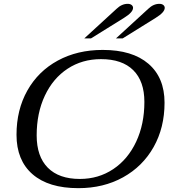

<svg xmlns="http://www.w3.org/2000/svg" viewBox="-20 -970 905 1000"><path d="M66 -268Q66 -398 122.5 -498.5Q179 -599 281 -654.5Q383 -710 515 -710Q669 -710 753 -638Q837 -566 837 -435Q837 -305 780 -204Q723 -103 621 -46.5Q519 10 388 10Q233 10 149.5 -62.5Q66 -135 66 -268ZM732 -439Q732 -547 674 -604.5Q616 -662 506 -662Q408 -662 332 -612Q256 -562 213.5 -471.5Q171 -381 171 -265Q171 -155 229 -96.5Q287 -38 396 -38Q493 -38 569.5 -89Q646 -140 689 -231.5Q732 -323 732 -439ZM587 -924Q614 -950 645 -950Q658 -950 665.5 -944Q673 -938 673 -929Q673 -906 626 -877L454 -770H419ZM752 -924Q779 -950 810 -950Q823 -950 830.5 -944Q838 -938 838 -929Q838 -906 791 -877L619 -770H584Z"/></svg>

Font: Fahkwang
Style: Italic
Weight: 400
Italic angle: -10°
Version: Version 1.000; ttfautohint (v1.6)